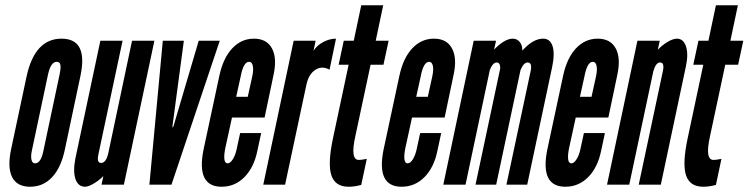

<svg xmlns="http://www.w3.org/2000/svg" viewBox="-20 -702 2846 730"><path d="M94.5 8Q144 8 178 -28.2Q212 -64.5 226.5 -133L286 -414Q315.5 -555 214 -555Q112 -555 81 -411L22.5 -136Q7.5 -65.5 26 -28.8Q44.5 8 94.5 8ZM113.5 -81Q103 -81 99.8 -94Q96.5 -107 101 -128.5L162.5 -418.5Q173 -467 195.5 -467Q207 -467 209.5 -455.8Q212 -444.5 206.5 -418.5L145 -128.5Q135.5 -81 113.5 -81Z M303.5 8Q315.5 8 335.8 -3.8Q356 -15.5 373 -32.5L366 0H451L567 -547H482L391.5 -118.5Q383 -82.5 364.5 -82.5Q347 -82.5 354 -114.5L446 -547H361.5L266.5 -99Q257 -49 267.2 -20.5Q277.5 8 303.5 8Z M548 0H632L815.5 -547H735.5L641.5 -228.5L638 -218H635.5L636.5 -228.5L679 -547H599Z M822.5 8Q873 8 909.2 -28.5Q945.5 -65 958.5 -128.5L973 -196H893L880 -136Q875 -112 865.2 -96.5Q855.5 -81 845.5 -81Q826 -81 836 -136L862 -255H986L1020 -417Q1034 -481 1014 -518Q994 -555 945.5 -555Q897.5 -555 863 -518.2Q828.5 -481.5 814 -414L753.5 -131.5Q726 8 822.5 8ZM878 -334 895 -411Q905.5 -467 927 -467Q938 -467 941.2 -451.5Q944.5 -436 939 -411L922 -334Z M981 0H1064L1145 -380Q1153.5 -420 1179 -436.5Q1204.5 -453 1233 -437L1257.5 -555Q1233 -555 1209 -542.2Q1185 -529.5 1172 -509L1180 -547H1096.5Z M1305.5 8Q1329 8 1353.5 1L1374.5 -98Q1362 -95.5 1356 -94.8Q1350 -94 1344 -94Q1311 -94 1331 -184L1389 -456H1438L1457.5 -547H1408.5L1437 -682H1353.5L1325 -547H1287L1267.5 -456H1305.5L1246 -176Q1225.5 -80 1239.8 -36Q1254 8 1305.5 8Z M1507 8Q1557.5 8 1593.8 -28.5Q1630 -65 1643 -128.5L1657.5 -196H1577.5L1564.5 -136Q1559.5 -112 1549.8 -96.5Q1540 -81 1530 -81Q1510.5 -81 1520.5 -136L1546.5 -255H1670.5L1704.5 -417Q1718.5 -481 1698.5 -518Q1678.5 -555 1630 -555Q1582 -555 1547.5 -518.2Q1513 -481.5 1498.5 -414L1438 -131.5Q1410.5 8 1507 8ZM1562.5 -334 1579.5 -411Q1590 -467 1611.5 -467Q1622.5 -467 1625.8 -451.5Q1629 -436 1623.5 -411L1606.5 -334Z M2045 -555Q2006.5 -555 1966 -509.5Q1966.5 -529.5 1956.2 -542.2Q1946 -555 1929.5 -555Q1899 -555 1858.5 -513.5L1866 -547H1781L1665.5 0H1750L1842.5 -436.5Q1854 -464.5 1868.5 -464.5Q1877 -464.5 1880.2 -455.8Q1883.5 -447 1880 -433L1788 0H1866.5L1959 -435.5Q1971 -464.5 1986 -464.5Q2004.5 -464.5 1997.5 -431.5L1905.5 0H1984.5L2079.5 -448Q2090 -498.5 2080.8 -526.8Q2071.5 -555 2045 -555Z M2129.5 8Q2180 8 2216.2 -28.5Q2252.5 -65 2265.5 -128.5L2280 -196H2200L2187 -136Q2182 -112 2172.2 -96.5Q2162.5 -81 2152.5 -81Q2133 -81 2143 -136L2169 -255H2293L2327 -417Q2341 -481 2321 -518Q2301 -555 2252.5 -555Q2204.5 -555 2170 -518.2Q2135.5 -481.5 2121 -414L2060.5 -131.5Q2033 8 2129.5 8ZM2185 -334 2202 -411Q2212.5 -467 2234 -467Q2245 -467 2248.2 -451.5Q2251.5 -436 2246 -411L2229 -334Z M2288 0H2372.5L2464 -431Q2473.5 -464.5 2489.5 -464.5Q2507 -464.5 2500.5 -432.5L2408.5 0H2492.5L2587.5 -448Q2598 -496 2588.2 -525.5Q2578.5 -555 2553.5 -555Q2539 -555 2518.8 -543Q2498.5 -531 2481 -513L2488.5 -547H2403.5Z M2654 8Q2677.5 8 2702 1L2723 -98Q2710.5 -95.5 2704.5 -94.8Q2698.5 -94 2692.5 -94Q2659.5 -94 2679.5 -184L2737.5 -456H2786.5L2806 -547H2757L2785.5 -682H2702L2673.5 -547H2635.5L2616 -456H2654L2594.5 -176Q2574 -80 2588.2 -36Q2602.5 8 2654 8Z"/></svg>

Font: League Gothic SemiCondensed Italic
Style: Regular
Weight: 400
Width: 4
Designer: The League of Moveable Type
Version: Version 1.600; ttfautohint (v1.8.3)